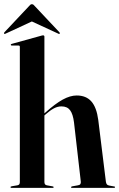

<svg xmlns="http://www.w3.org/2000/svg" viewBox="-34 -914 580 934"><path d="M182 -736V-28.5Q182 -21.5 185 -17.5Q188 -13.5 194 -12.5L221.5 -7.5Q227 -6.5 227 -3.5Q227 0 222.5 0H21Q19.5 0 18.2 -1Q17 -2 17 -3.5Q17 -5 18.5 -6.2Q20 -7.5 23.5 -8L50.5 -12.5Q57 -13.5 59.8 -17.5Q62.5 -21.5 62.5 -28V-686Q62.5 -689 61 -690.8Q59.5 -692.5 55.5 -692.5H23Q21 -692.5 19.8 -693.5Q18.5 -694.5 18.5 -696Q18.5 -698 19.8 -699Q21 -700 23 -700.5L165.5 -740Q170.5 -741.5 172.2 -741.8Q174 -742 176.5 -742Q179 -742 180.5 -740.2Q182 -738.5 182 -736ZM172 -343.5 167 -349 185 -365Q234.5 -409.5 271 -429.5Q307.5 -449.5 339 -449.5Q385 -449.5 410.5 -420.5Q436 -391.5 444 -330.5L481 -31Q482 -23 485.2 -18Q488.5 -13 496.5 -11.5L520.5 -7Q523.5 -7 524.5 -6Q525.5 -5 525.5 -3.5Q525.5 -2 524.5 -1Q523.5 0 521 0H316.5Q311.5 0 311.5 -3.5Q311.5 -6 317 -7.5L345 -12.5Q353.5 -13.5 356.8 -18.5Q360 -23.5 359 -31L326 -318.5Q321 -359 307 -377.8Q293 -396.5 265 -396.5Q246.5 -396.5 228.5 -387Q210.5 -377.5 189.5 -359ZM150 -823H92L248 -751Q253.5 -747.5 255.5 -749.5Q257 -750.5 257 -752.5Q257 -754.5 255 -757L135.5 -884Q131.5 -889 128.5 -891.2Q125.5 -893.5 121 -893.5Q117 -893.5 114 -891.2Q111 -889 107 -884L-12.5 -757Q-14.5 -754.5 -14.2 -752.5Q-14 -750.5 -13.5 -749.5Q-11 -747.5 -5.5 -751Z"/></svg>

Font: Fraunces 120pt SemiBold
Style: Regular
Weight: 600
Version: Version 1.000;[b76b70a41]